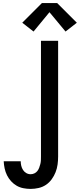

<svg xmlns="http://www.w3.org/2000/svg" viewBox="-20 -999 517 1242"><path d="M178 223Q155 223 131.5 218.5Q108 214 88 202.5Q68 191 52 173.5Q36 156 25.5 135Q15 114 10 90.5Q5 67 4 44H114Q114 59 117.5 73.5Q121 88 129 100.5Q137 113 150 120.5Q163 128 178 128Q191 128 202.5 122.5Q214 117 221.5 107.5Q229 98 233.5 86Q238 74 241 62Q244 50 244.5 37.5Q245 25 245 13V-735H356V13Q356 39 352.5 65Q349 91 339.5 115Q330 139 314.5 160.5Q299 182 277.5 196.5Q256 211 230 217Q204 223 178 223ZM197 -795 124 -852 251 -979H350L477 -852L404 -795L300 -920Z"/></svg>

Font: Iosevka QP
Style: Bold
Weight: 700
Designer: Belleve Invis
Foundry: Belleve Invis
Version: Version 20.0.0; ttfautohint (v1.8.4)